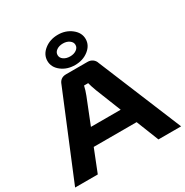

<svg xmlns="http://www.w3.org/2000/svg" viewBox="-209 -1119 1247 1291"><g transform="rotate(-30 415.0 -474.0)"><path d="M417 -713Q355 -713 311.5 -747Q268 -781 268 -830Q268 -879 311.5 -913.5Q355 -948 417 -948Q477 -948 521 -913.5Q565 -879 565 -830Q565 -781 521.5 -747Q478 -713 417 -713ZM417 -880Q387 -880 367 -866Q347 -852 347 -830Q347 -808 367 -794Q387 -780 417 -780Q446 -780 466 -794Q486 -808 486 -830Q486 -851 466 -865.5Q446 -880 417 -880ZM582 -174H249L180 0H4L271 -646Q286 -690 332 -690H499Q521 -690 537.5 -678Q554 -666 560 -646L827 0H651ZM531 -300 453 -496Q437 -539 431 -564H399Q392 -532 378 -496L300 -300Z"/></g></svg>

Font: Exo 2 Expanded
Style: Bold
Weight: 700
Width: 7
Designer: Natanael Gama
Version: Version 1.001;PS 001.001;hotconv 1.0.70;makeotf.lib2.5.58329